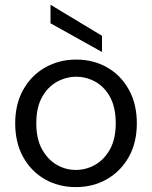

<svg xmlns="http://www.w3.org/2000/svg" viewBox="-20 -751 621 783"><path d="M289 12Q219 12 163 -20Q107 -52 74.5 -110.5Q42 -169 42 -248Q42 -327 75 -385.5Q108 -444 164.5 -476Q221 -508 291 -508Q361 -508 417 -476Q473 -444 505.5 -385.5Q538 -327 538 -248Q538 -169 505 -110.5Q472 -52 415.5 -20Q359 12 289 12ZM289 -58Q332 -58 369 -79.5Q406 -101 429 -143Q452 -185 452 -248Q452 -312 429.5 -354Q407 -396 370 -417Q333 -438 291 -438Q249 -438 211.5 -417Q174 -396 151 -354Q128 -312 128 -248Q128 -185 151 -143Q174 -101 210.5 -79.5Q247 -58 289 -58ZM396 -539 186 -656V-731H187L396 -605Z"/></svg>

Font: DM Sans 28pt
Style: Regular
Weight: 400
Version: Version 4.004;gftools[0.9.30]